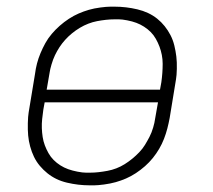

<svg xmlns="http://www.w3.org/2000/svg" viewBox="-20 -548 640 576"><path d="M249 8Q232 8 215 6Q198 4 181 0Q164 -4 149.5 -11Q135 -18 122.5 -28Q110 -38 99.5 -50.5Q89 -63 82 -77.5Q75 -92 70.5 -108.5Q66 -125 64.5 -141.5Q63 -158 63.5 -178.5Q64 -199 66 -211L85 -326Q87 -342 91 -357.5Q95 -373 101.5 -388.5Q108 -404 116 -418.5Q124 -433 135 -446Q146 -459 159 -470.5Q172 -482 186.5 -491.5Q201 -501 216 -507.5Q231 -514 246.5 -518.5Q262 -523 281 -525.5Q300 -528 311 -528H324Q341 -528 358 -526Q375 -524 392 -520Q409 -516 424 -509Q439 -502 451.5 -492Q464 -482 474 -469.5Q484 -457 491.5 -442.5Q499 -428 503 -411.5Q507 -395 509 -378.5Q511 -362 510.5 -341.5Q510 -321 508 -310L489 -194Q486 -178 482 -162.5Q478 -147 472 -131.5Q466 -116 457.5 -101.5Q449 -87 438.5 -74Q428 -61 415 -49.5Q402 -38 387.5 -28.5Q373 -19 358 -12.5Q343 -6 327 -1.5Q311 3 292 5.5Q273 8 263 8ZM120 -279H460L464 -301Q466 -315 467 -329Q468 -343 468 -356.5Q468 -370 465.5 -383Q463 -396 458.5 -408Q454 -420 447.5 -431.5Q441 -443 432 -452Q423 -461 412 -468Q401 -475 389 -479.5Q377 -484 361.5 -487Q346 -490 337 -490H324Q311 -490 297.5 -488.5Q284 -487 271 -484.5Q258 -482 245 -477Q232 -472 219.5 -464.5Q207 -457 196 -448Q185 -439 175.5 -428.5Q166 -418 158.5 -406.5Q151 -395 145 -382.5Q139 -370 134.5 -354.5Q130 -339 129 -331ZM238 -30H250Q263 -30 276 -31.5Q289 -33 302.5 -35.5Q316 -38 329 -43Q342 -48 354 -55.5Q366 -63 377 -72Q388 -81 398 -91.5Q408 -102 415 -113.5Q422 -125 428.5 -137.5Q435 -150 439.5 -165.5Q444 -181 445 -190L454 -241H114L110 -219Q108 -205 106.5 -191Q105 -177 105.5 -163.5Q106 -150 108 -137Q110 -124 114.5 -112Q119 -100 125.5 -88.5Q132 -77 141 -68Q150 -59 161 -52Q172 -45 184.5 -40.5Q197 -36 212.5 -33Q228 -30 238 -30Z"/></svg>

Font: Iosevka Aile XLt Obl
Style: Regular
Weight: 200
Italic angle: -9°
Designer: Belleve Invis
Foundry: Belleve Invis
Version: Version 31.1.0; ttfautohint (v1.8.4)